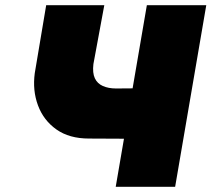

<svg xmlns="http://www.w3.org/2000/svg" viewBox="-20 -720 815 740"><path d="M323 -186 528 -185 563 -380 427 -379ZM546 -700 426 0H655L775 -700ZM382 -700H158L114 -438Q105 -371 126.5 -313.5Q148 -256 197.5 -221Q247 -186 323 -186L427 -379Q398 -379 376.5 -388.5Q355 -398 345.5 -418.5Q336 -439 340 -473Z"/></svg>

Font: Jost Black
Style: Italic
Weight: 900
Italic angle: -5°
Version: Version 3.710